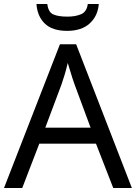

<svg xmlns="http://www.w3.org/2000/svg" viewBox="-20 -989 679 958"><path d="M545 -51 459 -272H176L91 -51H0L279 -768H360L638 -51ZM352 -568Q349 -576 342 -597Q335 -618 328.5 -640.5Q322 -663 318 -675Q311 -644 302 -614.5Q293 -585 287 -568L206 -352H432ZM473 -969Q468 -909 427.5 -872Q387 -835 315 -835Q241 -835 203.5 -871.5Q166 -908 162 -969H216Q221 -928 246 -917Q271 -906 317 -906Q356 -906 384.5 -918Q413 -930 418 -969Z"/></svg>

Font: Noto Sans Tamil UI
Style: Regular
Weight: 400
Designer: Jelle Bosma - Monotype Design Team
Foundry: Monotype Imaging Inc.
Version: Version 2.004; ttfautohint (v1.8.4.7-5d5b)